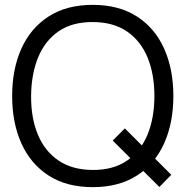

<svg xmlns="http://www.w3.org/2000/svg" viewBox="-20 -755 763 790"><path d="M635.7 14.3 443.7 -176.7 493.7 -226.7 684.7 -35.7ZM361.7 15Q254 15 180.1 -32.7Q106.2 -80.3 68.1 -164.8Q30 -249.3 30 -360Q30 -470.7 68.1 -555.2Q106.2 -639.7 180.1 -687.3Q254 -735 361.7 -735Q469.3 -735 543.2 -687.3Q617.2 -639.7 655.2 -555.2Q693.3 -470.7 693.3 -360Q693.3 -249.3 655.2 -164.8Q617.2 -80.3 543.2 -32.7Q469.3 15 361.7 15ZM361.7 -55.7Q446.2 -55.3 502.5 -94Q558.8 -132.7 587.1 -201.3Q615.3 -270 615.3 -360Q615.3 -450 587.1 -518.5Q558.8 -587 502.5 -625.5Q446.2 -664 361.7 -664.3Q277.2 -664.7 221.2 -626.2Q165.2 -587.7 136.9 -518.8Q108.7 -450 108 -360Q107.3 -270 135.6 -201.7Q163.8 -133.3 220.5 -94.7Q277.2 -56 361.7 -55.7Z"/></svg>

Font: Manrope ExtraLight
Style: Regular
Weight: 200
Designer: Mikhail Sharanda
Foundry: Mikhail Sharanda
Version: Version 4.505